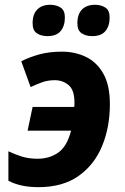

<svg xmlns="http://www.w3.org/2000/svg" viewBox="-20 -772 523 802"><path d="M140.1 9.8Q64.9 9.8 15.1 -17.1V-140.1Q40.5 -127.9 70.1 -118.4Q99.6 -108.9 137.2 -108.9Q186 -108.9 222.9 -134.3Q259.8 -159.7 276.9 -226.1H95.2L116.2 -325.2H290Q291 -329.6 291 -334.5Q291 -339.4 291 -344.2Q291 -396 266.6 -416.5Q242.2 -437 209 -437Q181.2 -437 158.4 -429.2Q135.7 -421.4 107.9 -408.2L68.8 -516.1Q105 -534.2 145.8 -545.2Q186.5 -556.2 238.8 -556.2Q293.5 -556.2 338.9 -534.4Q384.3 -512.7 411.6 -464.4Q439 -416 439 -336.9Q439 -241.2 406.7 -162.6Q374.5 -84 308.3 -37.1Q242.2 9.8 140.1 9.8ZM365.2 -621.1Q338.4 -621.1 320.8 -633.1Q303.2 -645 303.2 -674.8Q303.2 -712.4 322.5 -732.2Q341.8 -752 377 -752Q401.9 -752 419.9 -740.5Q438 -729 438 -699.2Q438 -663.6 420.4 -642.3Q402.8 -621.1 365.2 -621.1ZM178.2 -621.1Q151.4 -621.1 133.8 -633.1Q116.2 -645 116.2 -674.8Q116.2 -712.4 135.5 -732.2Q154.8 -752 189.9 -752Q214.8 -752 232.9 -740.5Q251 -729 251 -699.2Q251 -663.6 233.4 -642.3Q215.8 -621.1 178.2 -621.1Z"/></svg>

Font: Open Sans
Style: Bold Italic
Weight: 700
Italic angle: -12°
Designer: Monotype Design Team
Foundry: Monotype Imaging Inc.
Version: Version 3.003; ttfautohint (v1.8.4)